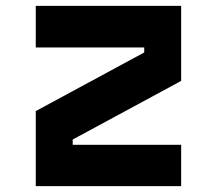

<svg xmlns="http://www.w3.org/2000/svg" viewBox="-20 -635 740 655"><path d="M102 -615H598V-359L228 -159V-141H598V0H102V-256L472 -456V-473H102Z"/></svg>

Font: Martian Mono
Style: Bold
Weight: 700
Designer: Roman Shamin
Foundry: Evil Martians
Version: Version 1.000